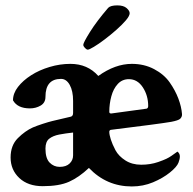

<svg xmlns="http://www.w3.org/2000/svg" viewBox="-20 -671 703 699"><path d="M460 7.8Q368.2 7.8 303.7 -59.6Q267.6 -25.4 231.4 -9.3Q195.3 6.8 135.7 6.8Q82 6.8 50.3 -22.9Q18.6 -52.7 18.6 -97.7Q18.6 -141.6 44.9 -168Q71.3 -194.3 99.6 -207Q113.3 -212.9 135.7 -220.2Q158.2 -227.5 170.9 -230.5L237.3 -246.1Q246.1 -248 246.1 -259.8V-303.7Q246.1 -339.8 233.9 -361.8Q221.7 -383.8 202.1 -383.8Q145.5 -383.8 145.5 -318.4Q145.5 -296.9 127.9 -286.6Q110.4 -276.4 88.9 -276.4Q43.9 -276.4 27.3 -305.7Q27.3 -331.1 45.4 -354.5Q63.5 -377.9 93.3 -397Q123 -416 160.6 -427.2Q198.2 -438.5 236.3 -438.5Q298.8 -438.5 337.9 -394.5Q399.4 -438.5 460 -438.5Q504.9 -438.5 541 -419.4Q577.1 -400.4 597.7 -371.1Q618.2 -341.8 629.4 -312Q640.6 -282.2 642.6 -255.9Q643.6 -246.1 635.7 -238.3Q628.9 -232.4 603.5 -227.5Q581.1 -223.6 525.4 -216.3Q469.7 -209 382.8 -198.2Q377.9 -196.3 377.9 -191.4Q377.9 -180.7 383.3 -163.6Q388.7 -146.5 400.4 -124Q412.1 -102.5 436.5 -86.9Q460.9 -71.3 494.1 -71.3Q527.3 -71.3 555.7 -81.1Q575.2 -87.9 585.4 -92.8Q595.7 -97.7 604 -103.5Q612.3 -109.4 626 -119.1Q634.8 -112.3 634.8 -101.6Q634.8 -91.8 629.9 -79.1Q624 -63.5 598.6 -43Q573.2 -22.5 537.1 -7.3Q501 7.8 460 7.8ZM384.8 -257.8Q506.8 -274.4 513.7 -275.4Q519.5 -277.3 519.5 -285.2Q519.5 -323.2 500 -353Q480.5 -382.8 449.2 -382.8Q424.8 -382.8 408.7 -365.2Q392.6 -347.7 385.3 -320.3Q377.9 -293 377.9 -263.7Q377.9 -257.8 384.8 -257.8ZM197.3 -63.5Q220.7 -63.5 233.4 -75.7Q246.1 -87.9 246.1 -105.5V-188.5Q218.8 -185.5 195.8 -181.2Q172.9 -176.8 159.2 -166Q145.5 -155.3 145.5 -129.9Q145.5 -94.7 160.6 -79.1Q175.8 -63.5 197.3 -63.5ZM299.8 -490.2Q294.9 -490.2 289.1 -496.6Q283.2 -502.9 283.2 -507.8Q283.2 -515.6 307.6 -554.7Q332 -593.8 374 -642.6Q382.8 -651.4 407.2 -651.4Q429.7 -651.4 440.9 -641.6Q452.1 -631.8 452.1 -623Q452.1 -613.3 438.5 -597.2Q424.8 -581.1 403.8 -562.5Q382.8 -543.9 360.8 -527.3Q338.9 -510.7 321.8 -500.5Q304.7 -490.2 299.8 -490.2Z"/></svg>

Font: Crimson Text
Style: Bold
Weight: 700
Designer: Sebastian Kosch
Foundry: Sebastian Kosch
Version: Version 1.100